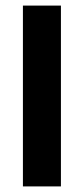

<svg xmlns="http://www.w3.org/2000/svg" viewBox="-20 -666 299 687"><path d="M198 -646V1H62V-646Z"/></svg>

Font: Squada One
Style: Regular
Weight: 400
Designer: Joe Prince
Foundry: Joe Prince
Version: Version 1.001